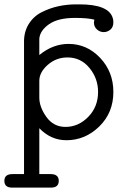

<svg xmlns="http://www.w3.org/2000/svg" viewBox="-34 -637 579 879"><path d="M23 160H76V-442Q75 -490 97 -526Q119 -562 156.5 -581Q194 -600 233.5 -608.5Q273 -617 315 -617H330Q460 -617 481 -558Q485 -549 485 -535Q485 -513 471.5 -501.5Q458 -490 441 -490Q423 -490 409.5 -502.5Q396 -515 396 -534Q396 -537 398 -547Q368 -555 309 -555Q232 -555 191 -526.5Q150 -498 146 -461V-385Q208 -436 280 -436Q364 -436 424.5 -372Q485 -308 485 -216Q485 -121 420.5 -58Q356 5 270 5Q199 5 146 -50V160H198Q235 160 235 191Q235 222 199 222H22Q-14 222 -14 191Q-14 160 23 160ZM146 -190Q146 -147 178.5 -101.5Q211 -56 266 -56Q325 -56 370 -102Q415 -148 415 -216Q415 -278 375.5 -326Q336 -374 275 -374Q223 -374 184.5 -340Q146 -306 146 -267Z"/></svg>

Font: CMU Typewriter Text
Style: Regular
Weight: 500
Monospace: yes
Version: Version 0.7.0